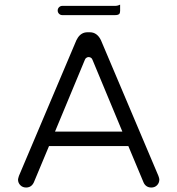

<svg xmlns="http://www.w3.org/2000/svg" viewBox="-20 -817 769 832"><path d="M376.5 -564.9Q379.4 -561.5 381.3 -556.6L510.3 -246.6H218.3L347.2 -556.6Q349.1 -561.5 352.1 -564.9Q357.4 -569.8 364.3 -569.8Q371.1 -569.8 376.5 -564.9ZM118.2 -14.2Q123 -19 126.5 -26.4L192.4 -184.1H536.1L602.1 -26.4Q606.9 -15.6 615.5 -10Q624 -4.4 635.7 -4.4Q650.9 -4.4 660.6 -14.4Q670.4 -24.4 670.4 -39.1Q670.4 -43.9 666.5 -54.7L417.5 -642.6Q409.7 -659.2 397.5 -668.2Q385.3 -677.2 369.1 -677.2H359.4Q333 -677.2 317.4 -653.8Q314 -648.9 311 -642.6L62 -54.7Q58.1 -42 58.1 -39.1Q58.1 -24.4 68.4 -14.2Q78.1 -4.4 93.3 -4.4Q108.4 -4.4 118.2 -14.2ZM250 -751.5H478.5Q491.2 -751.5 496.6 -756.3Q500.5 -760.7 500.5 -769.5V-796.9Q489.7 -791.5 478.5 -791.5H250Q241.7 -791.5 235.8 -785.6Q230 -779.8 230 -771.5Q230 -763.2 235.8 -757.3Q241.7 -751.5 250 -751.5Z"/></svg>

Font: YuPearl-ExtraLight
Style: ExtraLight
Weight: 200
Designer: Max Yao
Foundry: Max-Everyday
Version: Version 1.011; ttfautohint (v1.8.3)